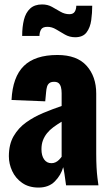

<svg xmlns="http://www.w3.org/2000/svg" viewBox="-20 -836 500 866"><path d="M154 10Q110 10 80 -11Q50 -32 35 -64.5Q20 -97 20 -131Q20 -185 41.5 -222Q63 -259 98 -284Q133 -309 175 -326.5Q217 -344 258 -358V-416Q258 -431 255 -442.5Q252 -454 245 -460.5Q238 -467 224 -467Q210 -467 202.5 -461Q195 -455 192 -444.5Q189 -434 188 -421L184 -379L32 -385Q37 -489 87.5 -538.5Q138 -588 239 -588Q327 -588 370.5 -539.5Q414 -491 414 -414V-144Q414 -108 415.5 -81Q417 -54 419.5 -34Q422 -14 424 0H278Q275 -23 271 -50Q267 -77 265 -82Q255 -46 227.5 -18Q200 10 154 10ZM212 -100Q222 -100 230.5 -104Q239 -108 246 -115Q253 -122 258 -129V-287Q238 -275 221 -262.5Q204 -250 192 -235Q180 -220 173.5 -202.5Q167 -185 167 -163Q167 -134 179 -117Q191 -100 212 -100ZM319 -668Q294 -668 273 -680Q252 -692 233 -703.5Q214 -715 194 -715Q172 -715 165 -702.5Q158 -690 158 -674H80Q80 -715 88 -747Q96 -779 116 -797.5Q136 -816 170 -816Q195 -816 214.5 -805Q234 -794 253 -783Q272 -772 293 -772Q310 -772 317 -783Q324 -794 324 -810H396Q396 -778 391.5 -745Q387 -712 370.5 -690Q354 -668 319 -668Z"/></svg>

Font: Oswald
Style: Bold
Weight: 700
Designer: Vernon Adams
Foundry: Vernon Adams
Version: Version 4.103;gftools[0.9.33.dev8+g029e19f]